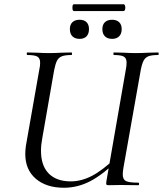

<svg xmlns="http://www.w3.org/2000/svg" viewBox="-20 -872 767 904"><path d="M99 -147Q99 -165 102 -186L165 -544Q169 -561 169 -576Q169 -598 156 -605.5Q143 -613 108 -613Q106 -613 106 -619Q106 -625 108 -625L150 -624Q188 -622 211 -622Q235 -622 273 -624L317 -625Q319 -625 319 -619Q319 -613 317 -613Q287 -613 271.5 -607Q256 -601 248.5 -586.5Q241 -572 235 -542L179 -221Q173 -190 173 -162Q173 -92 209.5 -55Q246 -18 313 -18Q363 -18 413 -44Q463 -70 531 -134L541 -124Q466 -51 406 -19.5Q346 12 281 12Q198 12 148.5 -30.5Q99 -73 99 -147ZM481 -19 572 -542Q576 -561 576 -577Q576 -598 563 -605.5Q550 -613 516 -613Q514 -613 514 -619Q514 -625 516 -625L559 -624Q597 -622 620 -622Q643 -622 681 -624L725 -625Q727 -625 727 -619Q727 -613 725 -613Q695 -613 680 -607.5Q665 -602 657 -588Q649 -574 643 -544L561 -81Q558 -63 558 -51Q558 -27 573 -19.5Q588 -12 631 -12Q635 -12 635 -6Q635 0 631 0L548 -1L493 0Q483 0 481 -3Q479 -6 481 -19ZM462 -735Q462 -756 474 -767.5Q486 -779 508 -779Q529 -779 541 -767.5Q553 -756 553 -735Q553 -713 541 -701Q529 -689 508 -689Q486 -689 474 -701Q462 -713 462 -735ZM309 -735Q309 -756 321 -767.5Q333 -779 355 -779Q376 -779 387.5 -767.5Q399 -756 399 -735Q399 -713 387.5 -701Q376 -689 355 -689Q333 -689 321 -701Q309 -713 309 -735ZM321 -836Q321 -852 328 -852H562Q566 -852 568 -847Q570 -842 570 -836Q570 -830 568 -825Q566 -820 562 -820H328Q321 -820 321 -836Z"/></svg>

Font: Cormorant Infant Medium
Style: Italic
Weight: 500
Italic angle: -10°
Designer: Christian Thalmann (Catharsis Fonts)
Foundry: Catharsis Fonts
Version: Version 4.000